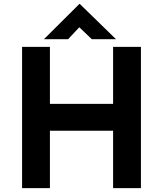

<svg xmlns="http://www.w3.org/2000/svg" viewBox="-20 -980 849 1000"><path d="M714 0H569V-299H240V0H95V-736H240V-439H569V-736H714ZM458 -776 393 -838 335 -776H209L394 -960H395L584 -776Z"/></svg>

Font: Josefin Sans
Style: Bold
Weight: 700
Designer: Santiago Orozco
Foundry: Typemade
Version: Version 2.000